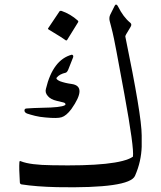

<svg xmlns="http://www.w3.org/2000/svg" viewBox="-20 -811 697 832"><path d="M492 -782Q503 -760 516 -742.5Q529 -725 545 -712Q553 -705 545 -693L527 -663Q523 -656 523 -653Q558 -483 576 -375.5Q594 -268 594 -224V-175Q593 -144 586 -112.5Q579 -81 565 -49Q541 6 227 0Q137 -2 73 -12Q66 -14 66 -21Q64 -53 63.5 -74Q63 -95 64 -107Q64 -116 71 -112Q111 -96 205 -95Q494 -89 556 -132Q562 -168 519 -403Q476 -639 468 -670Q464 -686 461 -698Q458 -710 456 -717Q451 -734 458 -748L477 -786Q480 -792 484 -791Q489 -789 492 -782ZM291 -574Q295 -574 297 -570Q298 -567 297 -563L276 -510Q271 -498 265 -496Q238 -490 226 -475Q220 -468 240 -459Q251 -455 263.5 -452Q276 -449 291 -447Q359 -437 289 -338Q267 -309 247 -303Q229 -297 177 -302Q152 -304 132 -309Q112 -314 97 -319Q86 -324 86 -332Q86 -341 96 -341Q122 -343 163 -344Q244 -345 261 -355Q265 -357 263 -362Q262 -365 255 -367L226 -374Q200 -380 188 -394Q174 -409 179 -426Q209 -552 291 -574ZM238 -762Q240 -765 246 -764Q286 -750 317 -722Q321 -718 318 -714L271 -638Q268 -633 261 -639Q257 -642 240 -653Q223 -664 191 -683Q186 -686 189 -689Z"/></svg>

Font: Amiri
Style: Regular
Weight: 400
Designer: Khaled Hosny
Version: Version 0.114